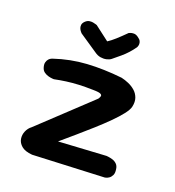

<svg xmlns="http://www.w3.org/2000/svg" viewBox="-128 -794 821 899"><g transform="rotate(20 283.0 -345.0)"><path d="M132 3Q96 0 78.5 -15Q61 -30 58 -49.5Q55 -69 63 -87.5Q71 -106 86 -117L334 -350Q340 -359 341 -364.5Q342 -370 337.5 -373.5Q333 -377 322.5 -378.5Q312 -380 295 -380Q258 -381 226 -379.5Q194 -378 165 -374Q136 -370 107 -364Q107 -364 99 -364.5Q91 -365 79.5 -368Q68 -371 58 -378Q48 -385 44 -398Q39 -414 42 -424.5Q45 -435 50.5 -441Q56 -447 61.5 -449.5Q67 -452 67 -452Q147 -479 229 -484Q311 -489 403 -479Q421 -475 439.5 -467Q458 -459 473 -446Q488 -433 495 -413.5Q502 -394 496 -368Q492 -352 474 -329Q456 -306 427.5 -277.5Q399 -249 365 -218.5Q331 -188 295 -157Q259 -126 225 -97L462 -111Q462 -111 471 -110Q480 -109 492 -105.5Q504 -102 513.5 -93Q523 -84 525 -68Q528 -49 522.5 -38Q517 -27 509 -21.5Q501 -16 494.5 -14.5Q488 -13 488 -13ZM248 -548 156 -610Q156 -610 151.5 -615Q147 -620 143 -628Q139 -636 140 -646.5Q141 -657 152 -667Q161 -675 170.5 -676.5Q180 -678 188.5 -676.5Q197 -675 203 -673Q209 -671 209 -671L281 -616Q297 -626 317 -644Q337 -662 362 -687Q362 -687 369 -690Q376 -693 386.5 -693Q397 -693 408 -685Q420 -677 423.5 -669Q427 -661 426.5 -654Q426 -647 424 -642.5Q422 -638 422 -638Q410 -621 396.5 -606Q383 -591 366.5 -577Q350 -563 329 -546Q320 -539 306 -536Q292 -533 277 -535.5Q262 -538 248 -548Z"/></g></svg>

Font: Sour Gummy Medium
Style: Regular
Weight: 500
Designer: Stefie Justprince
Foundry: Eifetstype
Version: Version 1.000